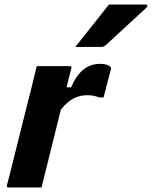

<svg xmlns="http://www.w3.org/2000/svg" viewBox="-20 -831 673 851"><path d="M164 0H19Q7 0 11 -11Q13 -17 21 -49Q29 -81 41 -129Q53 -177 67 -233Q81 -289 94.5 -343Q108 -397 119 -440Q126 -468 132 -493.5Q138 -519 143 -538H288Q299 -538 296 -527Q291 -507 285.5 -486.5Q280 -466 275 -444H295Q318 -497 349.5 -522.5Q381 -548 425 -548Q442 -548 453.5 -544Q465 -540 469 -535Q473 -531 472 -525Q463 -491 455.5 -462.5Q448 -434 439 -399H420Q408 -404 395 -406.5Q382 -409 366 -409Q335 -409 307.5 -395.5Q280 -382 250 -346Q229 -261 207 -172.5Q185 -84 164 0ZM463 -811H625Q632 -811 633 -806Q634 -801 628 -796Q582 -753 540.5 -715.5Q499 -678 449 -631Q439 -623 430 -623H314Q351 -670 388.5 -717Q426 -764 463 -811Z"/></svg>

Font: Recursive Sn Lnr St
Style: Bold Italic
Weight: 700
Italic angle: -15°
Version: Version 1.079;hotconv 1.0.112;makeotfexe 2.5.65598; ttfautoh